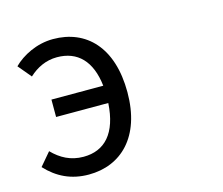

<svg xmlns="http://www.w3.org/2000/svg" viewBox="-106 -869 1212 1045"><g transform="rotate(-15 500.0 -346.5)"><path d="M272 35C453 35 590 -92 590 -344C590 -598 459 -728 273 -728C180 -728 97 -684 48 -635L110 -561C153 -601 206 -627 268 -627C384 -627 456 -554 472 -412H180V-314H474C464 -146 389 -66 269 -66C197 -66 142 -96 95 -144L33 -71C96 -3 173 35 272 35Z"/></g></svg>

Font: コーポレート・ロゴ ver3 Medium
Style: Regular
Weight: 500
Designer: [KANA_main] LOGOTYPE.JP [Source Han Sans] Ryoko NISHIZUKA 西塚涼子 (kana, bopomofo & ideographs); Paul D. Hunt (Latin, Greek
Version: Version 12.001;FEAKit 1.0